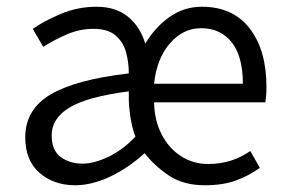

<svg xmlns="http://www.w3.org/2000/svg" viewBox="-20 -532 842 564"><path d="M200.7 12.2Q138.2 12.2 96.2 -24.2Q54.2 -60.5 54.2 -128.4Q54.2 -210.4 128.4 -254.4Q202.6 -298.3 358.4 -316.4Q358.4 -349.1 350.1 -378.9Q341.8 -408.7 319.3 -428Q296.9 -447.3 254.4 -447.3Q212.9 -447.3 174.6 -430.2Q136.2 -413.1 106.9 -394.5L76.2 -447.3Q109.4 -470.2 158.7 -491.2Q208 -512.2 263.7 -512.2Q320.3 -512.2 356.2 -482.7Q392.1 -453.1 406.7 -403.8Q436.5 -453.1 478.8 -482.7Q521 -512.2 572.8 -512.2Q664.1 -512.2 713.4 -448.5Q762.7 -384.8 762.7 -276.9Q762.7 -249 759.3 -231.4H432.6Q433.6 -178.2 454.8 -137.2Q476.1 -96.2 511.7 -73.2Q547.4 -50.3 591.3 -50.3Q627.4 -50.3 658 -60.1Q688.5 -69.8 715.3 -88.4L743.2 -39.1Q711.4 -15.6 672.9 -1.7Q634.3 12.2 582 12.2Q518.6 12.2 476.1 -16.4Q433.6 -44.9 404.8 -82Q354.5 -36.6 301.5 -12.2Q248.5 12.2 200.7 12.2ZM222.2 -51.3Q256.8 -51.3 299.6 -72Q342.3 -92.8 377.9 -130.9Q369.6 -150.9 364.5 -179.7Q359.4 -208.5 358.4 -237.8V-263.7Q235.4 -247.6 183.6 -215.8Q131.8 -184.1 131.8 -134.8Q131.8 -90.3 158.2 -70.8Q184.6 -51.3 222.2 -51.3ZM432.6 -286.1H693.4Q693.4 -366.7 660.4 -408Q627.4 -449.2 570.8 -449.2Q517.6 -449.2 479 -404.5Q440.4 -359.9 432.6 -286.1Z"/></svg>

Font: Akatab
Style: Regular
Weight: 400
Designer: SIL Global
Foundry: SIL Global
Version: Version 4.100